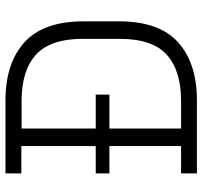

<svg xmlns="http://www.w3.org/2000/svg" viewBox="-39 -701 740 702"><g transform="rotate(-90 331.0 -350.0)"><path d="M212 -641V-58H314Q424 -58 482 -110.5Q540 -163 540 -282V-417Q540 -536 482 -588.5Q424 -641 314 -641ZM48 0V-58H148V-642H48V-700H314Q451 -700 527.5 -630.5Q604 -561 604 -414V-285Q604 -138 527.5 -69Q451 0 314 0ZM48 -320V-370H336V-320Z"/></g></svg>

Font: Space Grotesk Light
Style: Regular
Weight: 300
Designer: Florian Karsten
Foundry: Florian Karsten
Version: Version 2.000